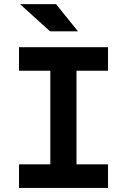

<svg xmlns="http://www.w3.org/2000/svg" viewBox="-20 -926 626 946"><path d="M73.7 0H512.2V-116.2H356.9V-577.6H512.2V-693.4H73.7V-577.6H228V-116.2H73.7ZM226.6 -771.5H364.3L255.9 -905.8H78.6Z"/></svg>

Font: Cascadia Mono NF
Style: Bold
Weight: 700
Monospace: yes
Designer: Aaron Bell
Foundry: Saja Typeworks
Version: Version 2404.023